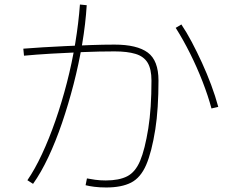

<svg xmlns="http://www.w3.org/2000/svg" viewBox="-20 -800 1040 848"><path d="M449 28Q420 28 396.5 25Q373 22 358 18L364 -12Q379 -9 400.5 -6Q422 -3 447 -3Q506 -3 542 -21.5Q578 -40 599 -90Q620 -140 635 -233Q642 -277 645.5 -330Q649 -383 649 -444Q649 -495 632 -523Q615 -551 578.5 -562Q542 -573 486 -573Q419 -573 346.5 -570Q274 -567 206 -563Q138 -559 86 -554L83 -585Q120 -588 168.5 -591Q217 -594 271.5 -596.5Q326 -599 381 -601Q436 -603 486 -603Q585 -603 632.5 -568Q680 -533 680 -444Q680 -384 676.5 -328.5Q673 -273 666 -229Q650 -128 625.5 -71.5Q601 -15 559 6.5Q517 28 449 28ZM126 12 101 -4Q134 -52 165.5 -119.5Q197 -187 225 -267.5Q253 -348 275.5 -435Q298 -522 312.5 -610Q327 -698 333 -780L363 -777Q358 -695 343 -606Q328 -517 305 -428Q282 -339 254 -257Q226 -175 193.5 -106Q161 -37 126 12ZM914 -321Q899 -377 874.5 -440Q850 -503 819.5 -564Q789 -625 756 -677L781 -692Q804 -658 827 -614.5Q850 -571 872 -523Q894 -475 912.5 -425.5Q931 -376 944 -328Z"/></svg>

Font: Murecho Thin ExtraLight
Style: Regular
Weight: 250
Version: Version 1.010